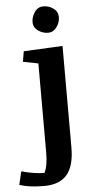

<svg xmlns="http://www.w3.org/2000/svg" viewBox="-121 -804 505 1063"><g transform="rotate(-5 131.5 -272.5)"><path d="M120.8 -638.2Q95.2 -656.2 95.2 -686Q95.2 -715.8 113.5 -741.9Q131.8 -768.1 162.1 -768.1Q192.4 -768.1 217.5 -750Q242.7 -731.9 242.7 -701.7Q242.7 -671.4 223.9 -645.8Q205.1 -620.1 175.8 -620.1Q146.5 -620.1 120.8 -638.2ZM107.4 42V-455.6L22.9 -472.2L32.7 -529.8L249 -540.5V22.9Q249 127 207.3 175Q165.5 223.1 81.1 223.1Q-3.4 223.1 -56.6 205.1L-39.1 131.3Q28.8 150.4 87.9 151.4Q107.4 113.3 107.4 42Z"/></g></svg>

Font: NoticiaText-Bold
Style: Bold
Weight: 700
Designer: JM Sole
Foundry: JM Sole
Version: Version 1.003